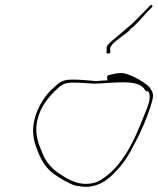

<svg xmlns="http://www.w3.org/2000/svg" viewBox="-20 -741 626 760"><path d="M116 -266C107 -229 111 -191 122 -163C132 -133 145 -102 165 -79C182 -58 202 -46 228 -30C250 -18 272 -4 298 -4V-3C344 4 381 -13 407 -33C445 -64 481 -108 506 -160C534 -210 563 -275 580 -333C590 -367 586 -375 573 -394C562 -409 503 -447 464 -452C454 -452 440 -451 430 -448L411 -444H410C409 -443 404 -441 404 -436L405 -423L386 -422C373 -421 361 -420 352 -420H351V-421C324 -423 296 -426 269 -426C230 -426 217 -418 194 -395C162 -369 129 -321 116 -266ZM128 -266C140 -319 171 -356 205 -388C221 -403 234 -414 265 -414C295 -414 319 -412 349 -410C418 -410 520 -430 550 -391C555 -384 555 -380 560 -380H566C583 -358 564 -318 550 -283C510 -180 460 -70 365 -21C328 -8 295 -13 271 -23C246 -32 225 -47 207 -59C185 -75 164 -99 153 -123C137 -161 114 -205 128 -266ZM348 -409 349 -410ZM402 -546H403V-545L401 -534C401 -530 407 -529 410 -529C413 -529 417 -531 417 -536L416 -546C416 -550 416 -554 422 -562C435 -580 479 -607 494 -622V-624C518 -641 543 -673 564 -695L582 -713C587 -719 579 -725 574 -719L558 -702C537 -682 511 -652 483 -630C467 -615 422 -580 411 -568V-567C404 -562 401 -555 402 -546ZM483 -630Z"/></svg>

Font: Stray Cat
Style: HlExtObl
Weight: 100
Version: Version 1.0